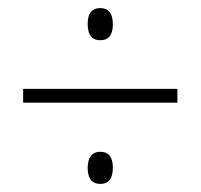

<svg xmlns="http://www.w3.org/2000/svg" viewBox="-20 -589 495 473"><path d="M227 -490C250 -490 258 -506 258 -529C258 -553 250 -569 227 -569C204 -569 196 -553 196 -530C196 -506 204 -490 227 -490ZM37 -336H417V-370H37ZM227 -136C250 -136 258 -152 258 -176C258 -199 250 -215 227 -215C205 -215 196 -199 196 -175C196 -153 204 -136 227 -136Z"/></svg>

Font: Noto Sans Hebrew Condensed ExtraLight
Style: Regular
Weight: 200
Width: 3
Designer: Monotype Design Team
Foundry: Monotype Imaging Inc.
Version: Version 2.004